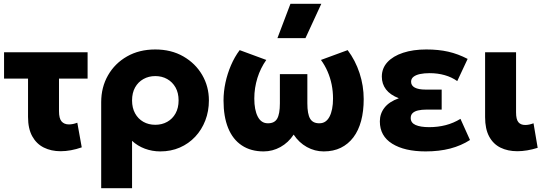

<svg xmlns="http://www.w3.org/2000/svg" viewBox="-20 -787 2886 1017"><path d="M301 14Q251 14 212 -5.5Q173 -25 150.8 -65.2Q128.5 -105.5 128.5 -168V-370.5H1.5V-510H444V-370.5H292.5V-198.5Q292.5 -159.5 306.2 -143.8Q320 -128 345 -128Q355.5 -128 366.5 -130.2Q377.5 -132.5 389.5 -137L413 -6.5Q384.5 3.5 356 8.8Q327.5 14 301 14Z M516 210V-245.5Q516 -325 552.2 -388.2Q588.5 -451.5 653 -488.2Q717.5 -525 802.5 -525Q887 -525 951 -488.2Q1015 -451.5 1050.8 -390.2Q1086.5 -329 1086.5 -255Q1086.5 -198 1067.5 -148.8Q1048.5 -99.5 1014 -62.8Q979.5 -26 932.5 -5.5Q885.5 15 829 15Q786 15 747.2 0.5Q708.5 -14 679.5 -41V210ZM802.5 -126Q838 -126 866 -141.8Q894 -157.5 910 -186.5Q926 -215.5 926 -255Q926 -295 909.8 -323.8Q893.5 -352.5 865.8 -368.2Q838 -384 802.5 -384Q767.5 -384 739.5 -368.2Q711.5 -352.5 695.5 -323.8Q679.5 -295 679.5 -255Q679.5 -215.5 695.5 -186.5Q711.5 -157.5 739.2 -141.8Q767 -126 802.5 -126Z M1376.5 15Q1308.5 15 1260.8 -16.8Q1213 -48.5 1188.5 -108.8Q1164 -169 1164 -254.5Q1164 -301.5 1174.2 -349.2Q1184.5 -397 1203.5 -441.2Q1222.5 -485.5 1249.5 -521.5L1390.5 -469.5Q1375.5 -448.5 1363.5 -424.2Q1351.5 -400 1343.5 -374Q1335.5 -348 1331.2 -320.8Q1327 -293.5 1327 -265Q1327 -205 1345.2 -169.5Q1363.5 -134 1398.5 -134Q1433.5 -133.5 1448 -158.2Q1462.5 -183 1462.5 -240V-394.5H1608V-240Q1608 -183 1622.8 -158.2Q1637.5 -133.5 1672 -134Q1690 -134 1703.2 -143Q1716.5 -152 1725.5 -169.2Q1734.5 -186.5 1739.2 -210.5Q1744 -234.5 1744 -265Q1744 -303 1736.8 -339Q1729.5 -375 1715.2 -408Q1701 -441 1680 -469.5L1821.5 -521.5Q1862.5 -467 1884.5 -399.8Q1906.5 -332.5 1906.5 -262Q1906.5 -198 1892.8 -146.8Q1879 -95.5 1851.8 -59.5Q1824.5 -23.5 1785.2 -4.2Q1746 15 1694.5 15Q1647.5 15 1605.5 -8.2Q1563.5 -31.5 1535.5 -74Q1507.5 -31.5 1465.5 -8.2Q1423.5 15 1376.5 15ZM1449.5 -585 1518.5 -767H1682L1598 -585Z M2234.5 15Q2123 15 2057.5 -25.8Q1992 -66.5 1992 -144Q1992 -185 2016.8 -216.8Q2041.5 -248.5 2092.5 -266.5Q2046.5 -284.5 2024.5 -313.5Q2002.5 -342.5 2002.5 -381Q2002.5 -425.5 2032.2 -457.8Q2062 -490 2115.2 -507.5Q2168.5 -525 2238 -525Q2303 -525 2354.5 -513.2Q2406 -501.5 2457 -475L2402 -357.5Q2372.5 -378.5 2335.2 -389Q2298 -399.5 2256 -399.5Q2226.5 -399.5 2204.5 -394.8Q2182.5 -390 2170 -380Q2157.5 -370 2157.5 -354Q2157.5 -333.5 2177.2 -323Q2197 -312.5 2233.5 -312.5H2319.5V-206.5H2239.5Q2213 -206.5 2194.2 -202Q2175.5 -197.5 2165.5 -187.8Q2155.5 -178 2155.5 -162Q2155.5 -136.5 2181.2 -125Q2207 -113.5 2253.5 -113.5Q2299.5 -113.5 2341 -124.2Q2382.5 -135 2419 -157.5L2469.5 -45.5Q2423 -15.5 2364.8 -0.2Q2306.5 15 2234.5 15Z M2720.5 14Q2669.5 14 2631 -5Q2592.5 -24 2571 -64Q2549.5 -104 2549.5 -166.5V-510H2713.5V-192Q2713.5 -154.5 2725.8 -139.8Q2738 -125 2762 -125Q2772 -125 2783 -127.2Q2794 -129.5 2806 -134L2828 -4Q2799.5 5 2772.2 9.5Q2745 14 2720.5 14Z"/></svg>

Font: Geologica Thin Roman
Style: Bold
Weight: 700
Version: Version 1.010;gftools[0.9.28]